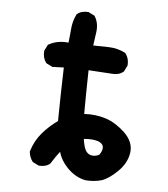

<svg xmlns="http://www.w3.org/2000/svg" viewBox="-47 -554 593 678"><g transform="rotate(5 250.0 -215.5)"><path d="M282.2 81.1Q245.1 74.7 215.3 43.9Q190.9 18.6 182.6 -11.2Q176.3 -3.4 168.9 7.3Q161.6 18.1 153.3 31.2L152.8 32.2L152.3 32.7Q144.5 39.6 134.5 42.2Q124.5 44.9 112.8 43.9H111.8L110.8 43.5L91.3 33.7L89.8 32.7L88.9 31.7Q83.5 24.4 80.3 15.9Q77.1 7.3 76.2 -2.4V-3.4L76.7 -4.9Q88.4 -43 112.8 -70.8Q135.7 -97.2 166 -119.1Q167 -214.4 169.9 -309.1L131.3 -307.6H129.4L128.4 -308.1L108.9 -317.9L107.4 -318.8L106.4 -319.8Q93.8 -336.9 95.7 -360.8V-361.8L96.2 -362.8L106 -382.3L106.9 -384.3L108.4 -384.8Q139.2 -402.3 178.7 -397.9Q180.2 -409.7 181.4 -421.6Q182.6 -433.6 183.6 -445.8Q185.5 -474.1 197.8 -498.5L198.2 -500L199.2 -500.5Q207 -507.3 217 -510Q227.1 -512.7 238.8 -511.7H239.7L240.7 -511.2L260.3 -501.5L261.7 -500.5L262.7 -499Q277.3 -476.1 273.4 -444.3L266.6 -395.5Q294.4 -395.5 321.8 -394.5Q354 -393.6 380.9 -379.4L381.8 -378.4L382.8 -377.4Q395.5 -360.4 393.6 -336.4V-335.4L393.1 -334.5L383.3 -314.9L382.8 -313.5L381.8 -313Q366.2 -299.8 342.3 -301.8L257.8 -307.1Q255.9 -217.8 255.9 -151.9Q296.4 -154.3 331.5 -143.1Q350.6 -137.2 367.9 -126.2Q385.3 -115.2 401.4 -100.1Q435.1 -67.4 429.7 -29.3Q424.3 7.8 392.6 38.6Q361.3 68.8 336.4 76.2Q312 83 282.7 81.1ZM322.8 -14.6Q339.8 -40.5 324.7 -53.7Q319.8 -58.1 311.3 -60.8Q302.7 -63.5 290.5 -64.5Q278.3 -65.4 262.2 -64Q267.1 -29.8 276.4 -19Q281.2 -13.2 287.1 -10.5Q293 -7.8 300.3 -7.8Q302.7 -7.8 305.2 -8.1Q307.6 -8.3 309.6 -8.8Q311.5 -9.3 313.5 -9.8Q315.4 -10.3 317.1 -11Q318.8 -11.7 320.1 -12.7Q321.3 -13.7 322.8 -14.6Z"/></g></svg>

Font: NaikaiFont
Style: SemiBold
Weight: 600
Version: Version 1.89